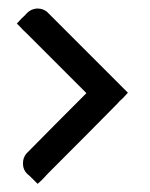

<svg xmlns="http://www.w3.org/2000/svg" viewBox="-20 -582 361 461"><path d="M43 -502.9Q36.1 -508.8 28.3 -517.6Q20.5 -525.4 20.5 -525.4Q25.4 -530.3 32.2 -538.1Q40 -544.9 44.9 -550.8Q54.7 -560.5 68.4 -561.5Q69.3 -561.5 70.3 -561.5Q83 -561.5 92.8 -553.7Q149.4 -497.1 261.7 -384.8Q267.6 -378.9 277.3 -369.1Q287.1 -359.4 287.1 -359.4Q282.2 -354.5 275.4 -346.7Q267.6 -339.8 261.7 -334Q252 -323.2 237.3 -323.2Q222.7 -323.2 211.9 -334Q156.2 -389.6 44.9 -501Q43.9 -502 43 -502.9ZM92.8 -163.1Q86.9 -156.2 79.1 -148.4Q70.3 -140.6 70.3 -140.6Q65.4 -145.5 58.6 -152.3Q50.8 -160.2 44.9 -165Q35.2 -174.8 35.2 -188.5Q35.2 -189.5 35.2 -190.4Q35.2 -203.1 43 -212.9Q98.6 -269.5 211.9 -382.8Q216.8 -387.7 226.6 -397.5Q237.3 -407.2 237.3 -407.2Q242.2 -402.3 249 -395.5Q256.8 -387.7 261.7 -382.8Q272.5 -372.1 272.5 -357.4Q272.5 -342.8 261.7 -333Q206.1 -276.4 94.7 -165Q94.7 -164.1 92.8 -163.1Z"/></svg>

Font: Citrica
Style: Regular
Weight: 400
Designer: Mario Otalvaro
Version: Version 1.0